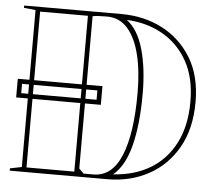

<svg xmlns="http://www.w3.org/2000/svg" viewBox="-51 -764 917 820"><g transform="rotate(5 407.5 -354.0)"><path d="M20 -394H383V-314H20ZM40 -334H363V-374H40ZM437 -708Q534 -708 612.5 -667.5Q691 -627 738 -550Q785 -473 785 -361Q785 -247 739.5 -166.5Q694 -86 615.5 -43Q537 0 437 0H20V-10L70 -20V-693L20 -698V-708ZM377 -692Q356 -692 340.5 -691Q325 -690 315 -688V-35L335 -15H377Q457 -15 496 -109.5Q535 -204 535 -377Q535 -472 517.5 -542.5Q500 -613 465 -652.5Q430 -692 377 -692ZM90 -20H295V-688H90ZM461 -23Q551 -28 619 -68.5Q687 -109 725 -183Q763 -257 763 -361Q763 -462 724 -532.5Q685 -603 617 -642Q549 -681 462 -685Q511 -648 534 -566.5Q557 -485 557 -377Q557 -246 534 -155Q511 -64 461 -23Z"/></g></svg>

Font: Kalnia Glaze Thin
Style: Bold
Weight: 700
Version: Version 1.110